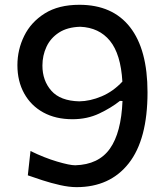

<svg xmlns="http://www.w3.org/2000/svg" viewBox="-20 -770 692 802"><path d="M299.8 11.7Q269 11.7 231 3.2Q192.9 -5.4 157 -17.1Q121.1 -28.8 96.2 -37.6L107.4 -139.2Q165.5 -110.8 218.3 -95.2Q271 -79.6 294.4 -79.6Q392.1 -82.5 439.2 -149.2Q486.3 -215.8 491.7 -348.1L481 -348.6Q444.3 -319.3 394.3 -295.7Q344.2 -272 282.7 -272Q212.4 -272 160.9 -300.3Q109.4 -328.6 81.1 -379.6Q52.7 -430.7 52.7 -497.6Q52.7 -562.5 81.1 -620.1Q109.4 -677.7 167 -713.9Q224.6 -750 311.5 -750Q450.2 -750 523.2 -656.5Q596.2 -563 596.2 -384.3Q596.2 -187.5 517.8 -87.9Q439.5 11.7 299.8 11.7ZM157.2 -496.1Q157.2 -433.1 194.6 -390.9Q231.9 -348.6 311 -346.7Q356.4 -347.2 404.8 -367.7Q453.1 -388.2 491.2 -429.2Q484.4 -544.4 439.2 -599.6Q394 -654.8 315.4 -658.2Q261.2 -656.7 226.1 -633.8Q190.9 -610.8 174.1 -574.5Q157.2 -538.1 157.2 -496.1Z"/></svg>

Font: Pinar DS1 Medium
Style: Regular
Weight: 500
Designer: Amin Abedi
Version: Version 3.000